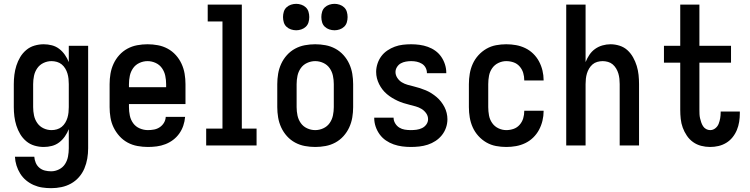

<svg xmlns="http://www.w3.org/2000/svg" viewBox="-20 -759 3915 1002"><path d="M247 223Q223 223 200 219.5Q177 216 155.5 206.5Q134 197 116 182Q98 167 85.5 147Q73 127 66 104.5Q59 82 58 59H159Q160 75 166.5 90.5Q173 106 185.5 116.5Q198 127 214 131Q230 135 247 135Q268 135 288 125Q308 115 319.5 97Q331 79 335 57.5Q339 36 339 15V-85Q331 -65 318.5 -47Q306 -29 289 -16Q272 -3 251 2.5Q230 8 208 8Q184 8 160 1Q136 -6 117 -22Q98 -38 85.5 -59Q73 -80 65.5 -103.5Q58 -127 55 -151.5Q52 -176 52 -200V-320Q52 -344 55 -368.5Q58 -393 65.5 -416.5Q73 -440 85.5 -461Q98 -482 117 -498Q136 -514 160 -521Q184 -528 208 -528Q230 -528 251 -522.5Q272 -517 289 -504Q306 -491 318.5 -473Q331 -455 339 -435V-520H440V15Q440 42 435.5 68.5Q431 95 420.5 120Q410 145 392 165.5Q374 186 350.5 199Q327 212 300.5 217.5Q274 223 247 223ZM249 -80Q263 -80 277 -84Q291 -88 302 -97Q313 -106 320.5 -118.5Q328 -131 332 -144.5Q336 -158 337.5 -172Q339 -186 339 -200V-320Q339 -334 337.5 -348Q336 -362 332 -375.5Q328 -389 320.5 -401.5Q313 -414 302 -423Q291 -432 277 -436Q263 -440 249 -440Q227 -440 207 -430.5Q187 -421 174.5 -403Q162 -385 157.5 -363.5Q153 -342 153 -320V-200Q153 -178 157.5 -156.5Q162 -135 174.5 -117Q187 -99 207 -89.5Q227 -80 249 -80Z M752 8Q725 8 697.5 3Q670 -2 646 -15Q622 -28 603.5 -48.5Q585 -69 573 -93.5Q561 -118 556.5 -145.5Q552 -173 552 -200V-320Q552 -347 556.5 -374Q561 -401 572.5 -426Q584 -451 602.5 -471.5Q621 -492 645 -505Q669 -518 696 -523Q723 -528 750 -528Q777 -528 804 -523Q831 -518 855 -505Q879 -492 897.5 -471.5Q916 -451 927.5 -426Q939 -401 943.5 -374Q948 -347 948 -320V-216H653V-200Q653 -178 657.5 -156Q662 -134 675 -116Q688 -98 709 -89Q730 -80 752 -80Q768 -80 784 -83Q800 -86 813.5 -95Q827 -104 835.5 -118Q844 -132 845 -149H946Q944 -125 936.5 -103Q929 -81 915.5 -62Q902 -43 883.5 -29Q865 -15 843 -6.5Q821 2 798 5Q775 8 752 8ZM847 -304V-320Q847 -342 842.5 -363.5Q838 -385 825.5 -403Q813 -421 792.5 -430.5Q772 -440 750 -440Q728 -440 707.5 -430.5Q687 -421 674.5 -403Q662 -385 657.5 -363.5Q653 -342 653 -320V-304Z M1056 0V-88H1141V-647H1064V-735H1242V-88H1319V0Z M1625 8Q1598 8 1571 3Q1544 -2 1520 -15Q1496 -28 1477.5 -48.5Q1459 -69 1447.5 -94Q1436 -119 1431.5 -146Q1427 -173 1427 -200V-320Q1427 -347 1431.5 -374Q1436 -401 1447.5 -426Q1459 -451 1477.5 -471.5Q1496 -492 1520 -505Q1544 -518 1571 -523Q1598 -528 1625 -528Q1652 -528 1679 -523Q1706 -518 1730 -505Q1754 -492 1772.5 -471.5Q1791 -451 1802.5 -426Q1814 -401 1818.5 -374Q1823 -347 1823 -320V-200Q1823 -173 1818.5 -146Q1814 -119 1802.5 -94Q1791 -69 1772.5 -48.5Q1754 -28 1730 -15Q1706 -2 1679 3Q1652 8 1625 8ZM1625 -80Q1647 -80 1667.5 -89.5Q1688 -99 1700.5 -117Q1713 -135 1717.5 -156.5Q1722 -178 1722 -200V-320Q1722 -342 1717.5 -363.5Q1713 -385 1700.5 -403Q1688 -421 1667.5 -430.5Q1647 -440 1625 -440Q1603 -440 1582.5 -430.5Q1562 -421 1549.5 -403Q1537 -385 1532.5 -363.5Q1528 -342 1528 -320V-200Q1528 -178 1532.5 -156.5Q1537 -135 1549.5 -117Q1562 -99 1582.5 -89.5Q1603 -80 1625 -80ZM1726 -601Q1712 -601 1698.5 -605.5Q1685 -610 1675 -619.5Q1665 -629 1661 -642.5Q1657 -656 1657 -670Q1657 -684 1661 -697.5Q1665 -711 1675 -720.5Q1685 -730 1698.5 -734.5Q1712 -739 1726 -739Q1739 -739 1752.5 -734.5Q1766 -730 1776 -720.5Q1786 -711 1790 -697.5Q1794 -684 1794 -670Q1794 -656 1790 -642.5Q1786 -629 1776 -619.5Q1766 -610 1752.5 -605.5Q1739 -601 1726 -601ZM1526 -601Q1512 -601 1498.5 -605.5Q1485 -610 1475 -619.5Q1465 -629 1461 -642.5Q1457 -656 1457 -670Q1457 -684 1461 -697.5Q1465 -711 1475 -720.5Q1485 -730 1498.5 -734.5Q1512 -739 1526 -739Q1539 -739 1552.5 -734.5Q1566 -730 1576 -720.5Q1586 -711 1590 -697.5Q1594 -684 1594 -670Q1594 -656 1590 -642.5Q1586 -629 1576 -619.5Q1566 -610 1552.5 -605.5Q1539 -601 1526 -601Z M2124 8Q2101 8 2078.5 5Q2056 2 2034.5 -5.5Q2013 -13 1994 -26Q1975 -39 1961.5 -57.5Q1948 -76 1940.5 -98Q1933 -120 1933 -143V-145H2034V-144Q2034 -129 2042.5 -115Q2051 -101 2064 -93Q2077 -85 2092.5 -82.5Q2108 -80 2124 -80Q2139 -80 2154 -82Q2169 -84 2182.5 -90.5Q2196 -97 2205 -109.5Q2214 -122 2214 -137Q2214 -154 2204 -168Q2194 -182 2180 -190.5Q2166 -199 2150 -203.5Q2134 -208 2118 -212Q2102 -216 2086 -221Q2070 -226 2055 -233Q2040 -240 2026 -248.5Q2012 -257 1999 -268Q1986 -279 1976 -292Q1966 -305 1958.5 -320Q1951 -335 1947 -351Q1943 -367 1943 -384Q1943 -405 1950 -426.5Q1957 -448 1970 -465.5Q1983 -483 2001.5 -495.5Q2020 -508 2040.5 -515.5Q2061 -523 2082.5 -525.5Q2104 -528 2126 -528Q2148 -528 2170 -525Q2192 -522 2213 -514.5Q2234 -507 2252 -494Q2270 -481 2282.5 -463Q2295 -445 2302 -423.5Q2309 -402 2309 -380V-377H2208V-378Q2208 -393 2201 -406Q2194 -419 2181.5 -426.5Q2169 -434 2155 -437Q2141 -440 2126 -440Q2112 -440 2098 -437.5Q2084 -435 2072 -428.5Q2060 -422 2052 -409.5Q2044 -397 2044 -383Q2044 -367 2053.5 -352.5Q2063 -338 2077 -329.5Q2091 -321 2107 -316.5Q2123 -312 2139.5 -308Q2156 -304 2171.5 -299Q2187 -294 2202.5 -287.5Q2218 -281 2232 -272Q2246 -263 2258.5 -252.5Q2271 -242 2281.5 -228.5Q2292 -215 2299.5 -200.5Q2307 -186 2311 -169.5Q2315 -153 2315 -137Q2315 -114 2307.5 -92.5Q2300 -71 2286 -53.5Q2272 -36 2253 -23.5Q2234 -11 2212.5 -4Q2191 3 2168.5 5.5Q2146 8 2124 8Z M2622 8Q2595 8 2568.5 3Q2542 -2 2518.5 -15.5Q2495 -29 2476.5 -49.5Q2458 -70 2447 -94.5Q2436 -119 2431.5 -146Q2427 -173 2427 -200V-320Q2427 -347 2431.5 -374Q2436 -401 2447 -425.5Q2458 -450 2476.5 -470.5Q2495 -491 2518.5 -504.5Q2542 -518 2568.5 -523Q2595 -528 2622 -528Q2648 -528 2673 -523.5Q2698 -519 2721 -508Q2744 -497 2762.5 -479Q2781 -461 2793 -438.5Q2805 -416 2811 -391Q2817 -366 2817 -341V-339H2716V-340Q2716 -360 2710.5 -378.5Q2705 -397 2692 -412Q2679 -427 2660.5 -433.5Q2642 -440 2622 -440Q2601 -440 2581 -430.5Q2561 -421 2548.5 -403Q2536 -385 2532 -363.5Q2528 -342 2528 -320V-200Q2528 -178 2532 -156.5Q2536 -135 2548.5 -117Q2561 -99 2581 -89.5Q2601 -80 2622 -80Q2642 -80 2660.5 -86.5Q2679 -93 2692 -108Q2705 -123 2710.5 -141.5Q2716 -160 2716 -180V-181H2817V-179Q2817 -154 2811 -129Q2805 -104 2793 -81.5Q2781 -59 2762.5 -41Q2744 -23 2721 -12Q2698 -1 2673 3.5Q2648 8 2622 8Z M2935 0V-735H3036V-435Q3044 -455 3056 -473Q3068 -491 3085.5 -503.5Q3103 -516 3124 -522Q3145 -528 3166 -528Q3190 -528 3213.5 -520.5Q3237 -513 3254.5 -497Q3272 -481 3284 -459.5Q3296 -438 3303 -415Q3310 -392 3312.5 -368Q3315 -344 3315 -320V0H3214V-320Q3214 -334 3212.5 -348Q3211 -362 3207 -375.5Q3203 -389 3195.5 -401.5Q3188 -414 3177.5 -423Q3167 -432 3153 -436Q3139 -440 3125 -440Q3111 -440 3097 -436Q3083 -432 3072.5 -423Q3062 -414 3054.5 -401.5Q3047 -389 3043 -375.5Q3039 -362 3037.5 -348Q3036 -334 3036 -320V0Z M3686 8Q3662 8 3639 2Q3616 -4 3597 -17.5Q3578 -31 3564.5 -51Q3551 -71 3543 -93Q3535 -115 3532.5 -138.5Q3530 -162 3530 -186V-432H3445V-520H3530V-735H3630V-520H3795V-432H3630V-186Q3630 -175 3630.5 -163.5Q3631 -152 3633.5 -141.5Q3636 -131 3639.5 -120.5Q3643 -110 3649 -100.5Q3655 -91 3665 -85.5Q3675 -80 3686 -80Q3701 -80 3713 -89.5Q3725 -99 3730.5 -113Q3736 -127 3738.5 -142Q3741 -157 3741 -172V-177H3841V-167Q3841 -145 3837.5 -123Q3834 -101 3825.5 -80.5Q3817 -60 3803 -42.5Q3789 -25 3770 -13.5Q3751 -2 3729.5 3Q3708 8 3686 8Z"/></svg>

Font: Iosevka Custom Semibold
Style: Regular
Weight: 600
Designer: Belleve Invis
Foundry: Belleve Invis
Version: Version 27.0.2; ttfautohint (v1.8.4)